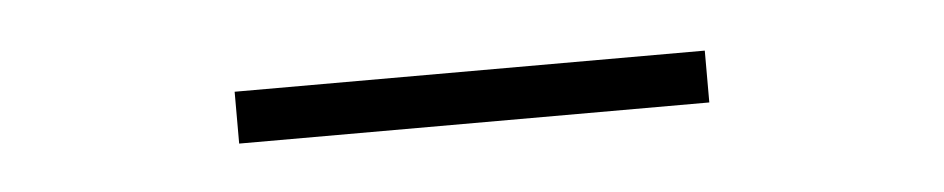

<svg xmlns="http://www.w3.org/2000/svg" viewBox="-22 -778 644 131"><g transform="rotate(-5 300.0 -712.0)"><path d="M139 -694V-729.5H461V-694Z"/></g></svg>

Font: Encode Sans Expanded ExtraLight
Style: Regular
Weight: 200
Width: 7
Designer: Multiple Designers
Foundry: Impallari Type
Version: Version 3.000; ttfautohint (v1.8.3) -l 8 -r 50 -G 200 -x 14 